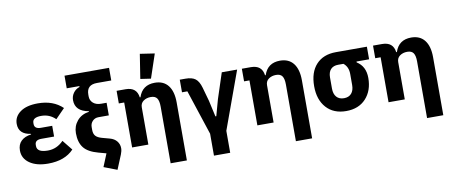

<svg xmlns="http://www.w3.org/2000/svg" viewBox="-82 -1170 4065 1724"><g transform="rotate(-10 1951.0 -308.0)"><path d="M431 -167 505 -75Q423 12 270 12Q165 12 102.5 -31.5Q40 -75 40 -148Q40 -202 72.5 -233.5Q105 -265 164 -273V-278Q53 -293 53 -388Q53 -454 110.5 -495.5Q168 -537 271 -537Q411 -537 496 -455L411 -368Q358 -421 282 -421Q202 -421 202 -371V-361Q202 -316 261 -316H364V-218H248Q189 -218 189 -173V-162Q189 -104 288 -104Q370 -104 431 -167Z M957 -625H826Q732 -625 732 -536V-520Q732 -482 759 -458.5Q786 -435 832 -435H881V-320H786Q754 -320 732.5 -298Q711 -276 711 -243V-217Q711 -182 728 -162.5Q745 -143 785 -132L855 -113Q895 -102 917 -74.5Q939 -47 939 -11Q939 14 927 44L873 175L753 129L801 12L731 -7Q638 -32 600 -81Q562 -130 562 -213Q562 -278 602 -325.5Q642 -373 711 -383V-388Q588 -409 588 -510Q588 -546 609 -575.5Q630 -605 666 -617V-625H551V-740H957Z M1384 -796 1311 -579 1216 -593 1251 -816ZM1185 0H1037V-410H988V-525H1070Q1171 -525 1183 -431H1189Q1224 -537 1337 -537Q1417 -537 1459 -483Q1501 -429 1501 -329V200H1353V-317Q1353 -369 1336.5 -393Q1320 -417 1280 -417Q1241 -417 1213 -397Q1185 -377 1185 -340Z M1748 200V0L1613 -410H1564V-525H1616Q1675 -525 1706 -501.5Q1737 -478 1754 -418L1789 -293L1822 -145H1830L1871 -293L1947 -525H2087L1896 0V200Z M2327 0H2179V-410H2130V-525H2212Q2313 -525 2325 -431H2331Q2366 -537 2479 -537Q2559 -537 2601 -483Q2643 -429 2643 -329V200H2495V-317Q2495 -369 2478.5 -393Q2462 -417 2422 -417Q2383 -417 2355 -397Q2327 -377 2327 -340Z M3270 -410H3155V-402Q3234 -353 3234 -247Q3234 -131 3168 -59.5Q3102 12 2988 12Q2873 12 2807.5 -61Q2742 -134 2742 -257Q2742 -384 2807 -454.5Q2872 -525 2988 -525H3270ZM3036 -410H2988Q2944 -410 2920 -384.5Q2896 -359 2896 -310V-209Q2896 -160 2920 -132.5Q2944 -105 2988 -105Q3032 -105 3056 -132.5Q3080 -160 3080 -209V-310Q3080 -375 3036 -410Z M3523 0H3375V-410H3326V-525H3408Q3509 -525 3521 -431H3527Q3562 -537 3675 -537Q3755 -537 3797 -483Q3839 -429 3839 -329V200H3691V-317Q3691 -369 3674.5 -393Q3658 -417 3618 -417Q3579 -417 3551 -397Q3523 -377 3523 -340Z"/></g></svg>

Font: Aneliza
Style: Bold
Weight: 700
Designer: Mike Abbink, Paul van der Laan, Pieter van Rosmalen
Foundry: Bold Monday
Version: Version 3.0